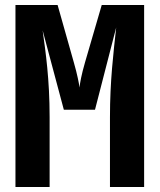

<svg xmlns="http://www.w3.org/2000/svg" viewBox="-20 -750 640 770"><path d="M179 0V-280C179 -433 163 -541 151 -628L236 -310H361L446 -640C435 -538 421 -426 421 -280V0H558V-730H388L321 -500C307 -452 300 -414 299 -399C297 -414 290 -452 276 -500L211 -730H42V0Z"/></svg>

Font: Tekne LDO ExtraBold
Style: Regular
Weight: 800
Monospace: yes
Designer: Alessio Laiso, Mario Rullo, Paolo Rosset
Foundry: Alessio Laiso
Version: Version 1.000;hotconv 1.0.109;makeotfexe 2.5.65596